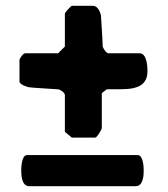

<svg xmlns="http://www.w3.org/2000/svg" viewBox="-20 -640 577 660"><path d="M53 -53C53 -37 55 0 80 0H447C472 0 474 -37 474 -53C474 -64 473 -107 453 -107H73C54 -107 53 -64 53 -53ZM203 -593V-480L180 -457H67C60 -457 47 -440 47 -433V-360C47 -349 74 -341 80 -340C95 -338 165 -334 180 -333C187 -332 203 -322 203 -313V-187L227 -167H307C314 -167 330 -196 330 -200V-320L347 -333C405 -335 487 -321 487 -396C487 -410 485 -457 460 -457H353C345 -457 335 -473 333 -480C333 -496 328 -571 327 -587C325 -598 316 -620 300 -620H227C224 -620 203 -597 203 -593Z"/></svg>

Font: Asimov Print
Style: C
Weight: 500
Designer: Google
Version: Version 2.000980: 2014